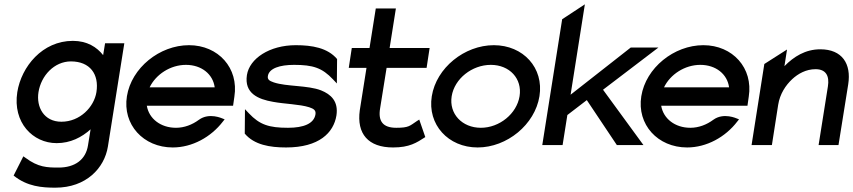

<svg xmlns="http://www.w3.org/2000/svg" viewBox="-20 -671 3946 888"><path d="M60 -245C38 -104 132 -9 242 -9C306 -9 358 -36 399 -73L387 1C377 67 327 104 251 104C198 104 157 103 98 59L88 52L43 141C106 192 175 197 236 197C379 197 463 106 479 7L555 -471H466L457 -416C428 -453 383 -482 317 -482C176 -482 79 -363 60 -245ZM158 -245C170 -321 231 -387 308 -387C396 -387 439 -328 426 -245C415 -176 350 -108 264 -108C183 -108 147 -176 158 -245Z M567 -226C546 -95 643 11 779 11C869 11 956 -37 1011 -109L1019 -119L1009 -123C1008 -123 948 -152 900 -117C869 -94 832 -80 794 -80C723 -80 669 -122 659 -182H1058L1064 -224C1085 -356 990 -462 854 -462C718 -462 588 -357 567 -226ZM672 -267C701 -327 768 -371 840 -371C912 -371 965 -328 973 -267Z M1122 -324C1109 -239 1174 -212 1243 -200C1296 -190 1366 -189 1410 -175C1431 -168 1442 -161 1439 -142C1432 -99 1384 -80 1312 -80C1224 -80 1181 -94 1131 -147L1113 -166L1112 -53C1156 -1 1228 11 1303 11C1456 11 1523 -57 1536 -137C1546 -203 1510 -235 1465 -253C1404 -277 1305 -270 1246 -290C1226 -297 1216 -303 1219 -320C1225 -355 1274 -371 1340 -371C1428 -371 1470 -357 1520 -304L1538 -285L1539 -398C1495 -450 1423 -462 1348 -462C1226 -462 1134 -400 1122 -324Z M1593 -357H1675L1644 -161C1629 -52 1683 11 1798 11C1874 11 1907 -11 1947 -37L1919 -118L1908 -111C1875 -89 1871 -80 1813 -80C1751 -80 1728 -110 1738 -170L1768 -357H1953L1967 -449H1782L1811 -632H1718L1689 -449H1607Z M1977 -226C1956 -95 2053 11 2189 11C2325 11 2454 -95 2475 -226C2496 -357 2400 -462 2264 -462C2128 -462 1998 -357 1977 -226ZM2069 -226C2082 -307 2163 -371 2250 -371C2337 -371 2396 -307 2383 -226C2370 -145 2290 -80 2204 -80C2117 -80 2056 -145 2069 -226Z M2488 0H2582L2604 -139L2694 -208L2833 0H2956L2769 -256L3025 -451H2897L2619 -233L2685 -651L2580 -582Z M2946 -226C2925 -95 3022 11 3158 11C3248 11 3335 -37 3390 -109L3398 -119L3388 -123C3387 -123 3327 -152 3279 -117C3248 -94 3211 -80 3173 -80C3102 -80 3048 -122 3038 -182H3437L3443 -224C3464 -356 3369 -462 3233 -462C3097 -462 2967 -357 2946 -226ZM3051 -267C3080 -327 3147 -371 3219 -371C3291 -371 3344 -328 3352 -267Z M3456 0H3550L3579 -186C3587 -237 3614 -277 3644 -305C3671 -330 3708 -351 3752 -351C3800 -351 3817 -320 3809 -271L3766 0H3858L3903 -281C3918 -376 3875 -443 3774 -443C3705 -443 3651 -409 3608 -365L3620 -442L3515 -375Z"/></svg>

Font: Charger Sport
Style: BdObl
Weight: 700
Designer: Jasper
Foundry: Cannot Into Space Fonts
Version: Version 1.1